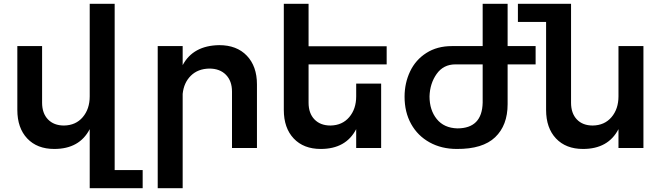

<svg xmlns="http://www.w3.org/2000/svg" viewBox="-20 -777 3479 1008"><path d="M729 116V211H451V-99Q397 5 265 5Q175 5 123 -50Q71 -105 71 -200V-535H201V-238Q201 -182 232 -150Q263 -118 316 -118Q378 -119 414.5 -162Q451 -205 451 -271V-757H582V116Z M1329 -334V0H1198V-296Q1198 -352 1166 -384.5Q1134 -417 1079 -417Q1019 -416 982 -379.5Q945 -343 939 -284V211H808V-535H939V-435Q994 -538 1131 -540Q1223 -540 1276 -484.5Q1329 -429 1329 -334Z M1600 -439V-238Q1600 -182 1631 -150Q1662 -118 1715 -118Q1777 -119 1813.5 -162Q1850 -205 1850 -271V-338H1981V0H1850V-99Q1796 5 1664 5Q1574 5 1522 -50Q1470 -105 1470 -200V-757H1600V-534H2010V-439Z M2792 -439H2645V-230Q2645 -119 2579.5 -56.5Q2514 6 2378 5Q2298 5 2235.5 -29.5Q2173 -64 2138.5 -126Q2104 -188 2104 -269Q2104 -341 2133 -402Q2162 -463 2218.5 -499Q2275 -535 2352 -535H2514V-757H2645V-535H2792ZM2371 -439Q2308 -439 2272.5 -389Q2237 -339 2235 -271Q2235 -199 2273 -152Q2311 -105 2381 -103Q2511 -103 2514 -238V-439Z M3358 -535V0H3227V-99Q3173 5 3041 5Q2951 5 2899 -50Q2847 -105 2847 -200V-662H2699V-757H2978V-238Q2978 -182 3008.5 -150Q3039 -118 3092 -118Q3154 -119 3190.5 -162Q3227 -205 3227 -271V-535Z"/></svg>

Font: Montserrat arm2 Medium
Style: Regular
Weight: 500
Designer: Julieta Ulanovsky
Foundry: Julieta Ulanovsky
Version: Version 6.000